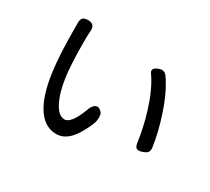

<svg xmlns="http://www.w3.org/2000/svg" viewBox="-117 -761 1063 971"><g transform="rotate(30 414.5 -275.0)"><path d="M295 15Q234 15 191 -42Q141 -110 123 -246Q110 -344 110 -488Q110 -503 110 -518Q108 -543 116.5 -554Q125 -565 149 -565Q191 -565 186 -520Q184 -490 184 -482Q184 -330 194 -259Q206 -173 233 -122Q260 -70 295 -70Q333 -70 370 -167Q380 -197 396 -206Q414 -216 433 -196Q443 -186 442 -164Q442 -146 436 -129Q405 -54 371 -19.5Q337 15 295 15ZM674 -151Q662 -237 637 -318Q607 -417 564 -482Q549 -500 554 -511.5Q559 -523 583 -531Q609 -540 626 -519Q674 -451 709 -345Q740 -253 752 -166Q753 -150 746.5 -141.5Q740 -133 724 -127Q701 -118 689 -123Q677 -128 674 -151Z"/></g></svg>

Font: GenSenRounded JP R
Style: Regular
Weight: 400
Version: Version 1.501;PS 1;hotconv 16.6.51;makeotf.lib2.5.65220